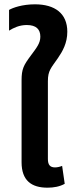

<svg xmlns="http://www.w3.org/2000/svg" viewBox="-20 -860 341 890"><path d="M200 10C229 10 257 5 280 -8L268 -91C258 -87 246 -84 235 -84C212 -84 202 -96 202 -123V-484C202 -533 217 -545 248 -590C270 -622 292 -660 292 -713C292 -798 234 -840 142 -840C83 -840 39 -824 22 -814V-718C43 -731 70 -744 104 -744C148 -744 167 -724 167 -690C167 -660 150 -639 124 -604C89 -557 80 -540 80 -487V-108C80 -23 126 10 200 10Z"/></svg>

Font: Noto Sans Thai SemiCondensed Semi
Style: Regular
Weight: 600
Width: 4
Designer: Monotype Design Team
Foundry: Monotype Imaging Inc.
Version: Version 1.901